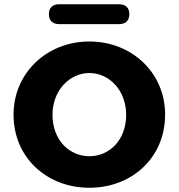

<svg xmlns="http://www.w3.org/2000/svg" viewBox="-20 -876 844 907"><path d="M402 11C602 11 760 -130 760 -335C760 -533 602 -680 402 -680C202 -680 44 -532 44 -334C44 -131 202 11 402 11ZM402 -138C308 -138 228 -214 228 -334C228 -448 308 -531 402 -531C497 -531 576 -448 576 -334C576 -214 497 -138 402 -138ZM260 -762H542C574 -762 591 -779 591 -809C591 -839 574 -856 542 -856H260C228 -856 211 -839 211 -809C211 -779 228 -762 260 -762Z"/></svg>

Font: SN Pro Heavy
Style: Regular
Weight: 800
Designer: Tobias Whetton
Foundry: Supernotes
Version: Version 1.001;Glyphs 3.2 (3249)